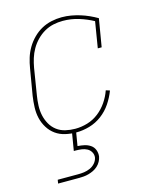

<svg xmlns="http://www.w3.org/2000/svg" viewBox="-114 -614 728 911"><g transform="rotate(-15 250.0 -159.0)"><path d="M204 8Q177 8 150.5 2Q124 -4 103 -19Q82 -34 68 -56.5Q54 -79 48 -104.5Q42 -130 43 -158Q44 -186 48 -213L70 -343Q74 -368 81.5 -392.5Q89 -417 102.5 -440Q116 -463 135.5 -482.5Q155 -502 178 -514.5Q201 -527 226.5 -532.5Q252 -538 277 -538Q301 -538 323.5 -534Q346 -530 367 -523.5Q388 -517 408 -508Q428 -499 447 -488L424 -351H405L426 -479Q393 -497 355.5 -508.5Q318 -520 278 -520Q254 -520 231 -515Q208 -510 187 -498Q166 -486 148.5 -468Q131 -450 119 -429Q107 -408 100 -385.5Q93 -363 89 -340L68 -210Q64 -186 63 -161Q62 -136 67 -113Q72 -90 83.5 -69.5Q95 -49 113.5 -35Q132 -21 155.5 -15.5Q179 -10 204 -10Q234 -10 264 -19Q294 -28 319 -47.5Q344 -67 362 -93.5Q380 -120 390 -149L409 -143Q397 -111 377.5 -82Q358 -53 330 -32Q302 -11 269 -1.5Q236 8 204 8ZM57 220 60 202H160Q175 202 190 200Q205 198 219.5 191.5Q234 185 244.5 173Q255 161 258 146Q260 132 253 119.5Q246 107 234 100.5Q222 94 207.5 92Q193 90 179 90H169L184 0H204L192 72Q209 73 225 76.5Q241 80 254.5 89Q268 98 274 113.5Q280 129 278 146Q276 158 269.5 170Q263 182 253 191Q243 200 231.5 205.5Q220 211 207.5 214.5Q195 218 182.5 219Q170 220 157 220Z"/></g></svg>

Font: Iosevka Slab Thin
Style: Italic
Weight: 100
Italic angle: -9°
Monospace: yes
Designer: Belleve Invis
Foundry: Belleve Invis
Version: Version 11.1.1; ttfautohint (v1.8.3)